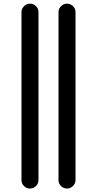

<svg xmlns="http://www.w3.org/2000/svg" viewBox="-20 -830 540 1069"><path d="M305.7 172.9V-762.7Q305.7 -781.2 319.8 -795.4Q334 -809.6 353 -809.6Q372.1 -809.6 386.2 -795.9Q400.4 -782.2 400.4 -762.7V172.9Q400.4 191.4 386.2 205.6Q372.1 219.7 353 219.7Q334 219.7 319.8 206.1Q305.7 192.4 305.7 172.9ZM99.6 172.9V-762.7Q99.6 -781.2 113.8 -795.4Q127.9 -809.6 147 -809.6Q166 -809.6 180.2 -795.9Q194.3 -782.2 194.3 -762.7V172.9Q194.3 191.4 180.2 205.6Q166 219.7 147 219.7Q127.9 219.7 113.8 206.1Q99.6 192.4 99.6 172.9Z"/></svg>

Font: Rounded-X Mgen+ 2m medium
Style: Regular
Weight: 500
Designer: [Source Han Sans]
Ryoko NISHIZUKA  (kana & ideographs); Paul D. Hunt (Latin, Greek & Cyrillic); Wenlong ZHANG  (bopomofo
Version: Version 1.059.20150602